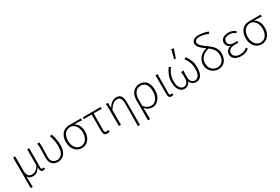

<svg xmlns="http://www.w3.org/2000/svg" viewBox="104 -2086 5249 3595"><g transform="rotate(-30 2728.5 -288.5)"><path d="M92 180V-480H136V-178Q136 -106 160.5 -67Q185 -28 242 -28Q261 -28 279.5 -31.5Q298 -35 317 -46.5Q336 -58 356 -80Q376 -102 397 -139V-480H441Q440 -374 439 -270.5Q438 -167 438 -64Q438 -45 446.5 -36Q455 -27 468 -27Q479 -27 496 -33L504 3Q496 7 486 9.5Q476 12 462 12Q427 12 413 -11.5Q399 -35 399 -89H396Q365 -37 327 -13Q289 11 245 11Q208 11 180 -0.5Q152 -12 132 -49Q132 -8 132 21.5Q132 51 132.5 76Q133 101 134 125.5Q135 150 137 180Z M785 12Q749 12 718 2Q687 -8 664.5 -29.5Q642 -51 629 -85.5Q616 -120 616 -169Q616 -217 618 -263.5Q620 -310 620 -358Q620 -387 619 -415Q618 -443 613 -480H657Q662 -454 662.5 -428.5Q663 -403 663 -372Q663 -348 662 -321.5Q661 -295 660 -268Q659 -241 658 -215.5Q657 -190 657 -169Q657 -129 667.5 -101.5Q678 -74 696 -57.5Q714 -41 737.5 -34Q761 -27 787 -27Q817 -27 843.5 -39.5Q870 -52 889.5 -77.5Q909 -103 920.5 -141.5Q932 -180 932 -233Q932 -293 923 -353Q914 -413 888 -480L932 -492Q956 -426 967 -362.5Q978 -299 978 -233Q978 -172 962.5 -126Q947 -80 921 -49.5Q895 -19 860 -3.5Q825 12 785 12Z M1300 12Q1258 12 1220.5 -4Q1183 -20 1154.5 -51.5Q1126 -83 1109 -129Q1092 -175 1092 -235Q1092 -299 1109.5 -345Q1127 -391 1156 -421Q1185 -451 1223 -465.5Q1261 -480 1302 -480H1558V-439Q1516 -442 1477.5 -444Q1439 -446 1397 -446V-442Q1447 -414 1475 -361Q1503 -308 1503 -232Q1503 -173 1487 -128Q1471 -83 1443 -51.5Q1415 -20 1378.5 -4Q1342 12 1300 12ZM1300 -27Q1334 -27 1363 -41.5Q1392 -56 1413 -83Q1434 -110 1446 -148.5Q1458 -187 1458 -234Q1458 -274 1447.5 -311.5Q1437 -349 1417 -378Q1397 -407 1368 -424Q1339 -441 1302 -441Q1268 -441 1238 -428Q1208 -415 1186 -389Q1164 -363 1151 -324.5Q1138 -286 1138 -235Q1138 -188 1150.5 -149.5Q1163 -111 1185 -84Q1207 -57 1236.5 -42Q1266 -27 1300 -27Z M1845 12Q1802 12 1785 -10.5Q1768 -33 1768 -82V-442H1596V-476L1663 -480H1985V-442H1812Q1810 -348 1810 -257.5Q1810 -167 1810 -76Q1810 -27 1851 -27Q1862 -27 1873.5 -29.5Q1885 -32 1895 -35L1903 1Q1893 5 1877.5 8.5Q1862 12 1845 12Z M2411 180Q2413 59 2413.5 -63Q2414 -185 2414 -302Q2414 -379 2392.5 -415.5Q2371 -452 2322 -452Q2298 -452 2277 -446Q2256 -440 2236 -425Q2216 -410 2194 -385Q2172 -360 2147 -322V0H2103V-358Q2103 -387 2102.5 -415Q2102 -443 2098 -480H2141L2145 -370H2148Q2189 -436 2232 -464Q2275 -492 2330 -492Q2396 -492 2425.5 -447Q2455 -402 2455 -308V180Z M2628 180V-255Q2628 -314 2644 -358.5Q2660 -403 2688 -432.5Q2716 -462 2752 -477Q2788 -492 2829 -492Q2927 -492 2976.5 -426Q3026 -360 3026 -247Q3026 -186 3009.5 -138Q2993 -90 2965 -56.5Q2937 -23 2901.5 -5.5Q2866 12 2829 12Q2785 12 2746.5 -4.5Q2708 -21 2670 -65Q2671 -30 2671.5 -0.5Q2672 29 2672 57.5Q2672 86 2672.5 115.5Q2673 145 2673 180ZM2826 -27Q2858 -27 2886 -43Q2914 -59 2935 -88Q2956 -117 2968 -157.5Q2980 -198 2980 -247Q2980 -291 2971.5 -329Q2963 -367 2944.5 -394.5Q2926 -422 2897 -437.5Q2868 -453 2827 -453Q2797 -453 2768.5 -440.5Q2740 -428 2718.5 -402.5Q2697 -377 2684 -338Q2671 -299 2671 -245V-108Q2712 -57 2750.5 -42Q2789 -27 2826 -27Z M3235 12Q3170 12 3170 -70V-480H3215Q3212 -270 3212 -64Q3212 -45 3220 -36Q3228 -27 3241 -27Q3252 -27 3270 -33L3277 3Q3269 7 3259 9.5Q3249 12 3235 12Z M3518 12Q3487 12 3459 -2Q3431 -16 3410 -44Q3389 -72 3377 -114.5Q3365 -157 3365 -215Q3365 -258 3372.5 -296Q3380 -334 3393 -367.5Q3406 -401 3423.5 -432Q3441 -463 3462 -492L3500 -470Q3478 -440 3461 -411.5Q3444 -383 3432 -352Q3420 -321 3414 -286Q3408 -251 3408 -208Q3408 -163 3417 -129.5Q3426 -96 3441.5 -73Q3457 -50 3477.5 -38.5Q3498 -27 3521 -27Q3540 -27 3558 -33.5Q3576 -40 3590 -56Q3604 -72 3613 -98.5Q3622 -125 3622 -165Q3622 -193 3621 -225.5Q3620 -258 3617 -295H3669Q3666 -258 3665 -225.5Q3664 -193 3664 -165Q3664 -125 3673 -98.5Q3682 -72 3696.5 -56Q3711 -40 3729.5 -33.5Q3748 -27 3766 -27Q3814 -27 3845.5 -72Q3877 -117 3877 -216Q3877 -257 3871.5 -290.5Q3866 -324 3855.5 -354Q3845 -384 3829 -412Q3813 -440 3791 -472L3830 -492Q3851 -462 3868 -432Q3885 -402 3897.5 -369Q3910 -336 3916.5 -299Q3923 -262 3923 -217Q3923 -158 3911.5 -114.5Q3900 -71 3880 -43Q3860 -15 3831.5 -1.5Q3803 12 3770 12Q3731 12 3697 -9Q3663 -30 3646 -73H3642Q3625 -30 3591.5 -9Q3558 12 3518 12ZM3623 -567 3671 -757 3722 -747 3656 -559Z M4248 12Q4210 12 4172.5 -3Q4135 -18 4105.5 -45.5Q4076 -73 4058 -113.5Q4040 -154 4040 -205Q4040 -251 4056 -290Q4072 -329 4099.5 -359.5Q4127 -390 4165 -411.5Q4203 -433 4248 -444Q4218 -465 4190.5 -486Q4163 -507 4141.5 -529.5Q4120 -552 4107.5 -576.5Q4095 -601 4095 -629Q4095 -649 4103.5 -667.5Q4112 -686 4130 -700Q4148 -714 4175.5 -722.5Q4203 -731 4242 -731Q4284 -731 4331.5 -722.5Q4379 -714 4445 -692L4432 -652Q4363 -677 4318.5 -685.5Q4274 -694 4240 -694Q4187 -694 4163.5 -674Q4140 -654 4140 -629Q4140 -606 4152 -585.5Q4164 -565 4184 -545.5Q4204 -526 4231.5 -506Q4259 -486 4289 -464Q4319 -442 4348 -418Q4377 -394 4399.5 -364.5Q4422 -335 4436 -299Q4450 -263 4450 -217Q4450 -166 4436.5 -123.5Q4423 -81 4397 -51Q4371 -21 4333.5 -4.5Q4296 12 4248 12ZM4248 -27Q4289 -27 4318.5 -41.5Q4348 -56 4367.5 -81.5Q4387 -107 4396 -141Q4405 -175 4405 -215Q4405 -250 4395 -279Q4385 -308 4368.5 -332.5Q4352 -357 4330 -378Q4308 -399 4283 -418Q4189 -398 4137 -342Q4085 -286 4085 -207Q4085 -166 4098.5 -133Q4112 -100 4135 -76.5Q4158 -53 4187 -40Q4216 -27 4248 -27Z M4745 12Q4658 12 4606.5 -27Q4555 -66 4555 -130Q4555 -157 4563.5 -177.5Q4572 -198 4586.5 -213Q4601 -228 4619.5 -238Q4638 -248 4658 -253V-257Q4620 -271 4600 -301Q4580 -331 4580 -368Q4580 -399 4593.5 -422Q4607 -445 4630.5 -460.5Q4654 -476 4684.5 -484Q4715 -492 4750 -492Q4794 -492 4830.5 -477.5Q4867 -463 4899 -438L4879 -406Q4848 -429 4817 -441.5Q4786 -454 4749 -454Q4724 -454 4701.5 -448.5Q4679 -443 4662.5 -432Q4646 -421 4636 -404Q4626 -387 4626 -364Q4626 -324 4657.5 -297Q4689 -270 4761 -270Q4775 -270 4786.5 -270.5Q4798 -271 4817 -273V-232Q4796 -234 4780 -234Q4764 -234 4747 -234Q4675 -234 4637.5 -207Q4600 -180 4600 -132Q4600 -83 4640 -54.5Q4680 -26 4750 -26Q4792 -26 4825 -38.5Q4858 -51 4896 -83L4918 -50Q4876 -16 4837 -2Q4798 12 4745 12Z M5187 12Q5145 12 5107.5 -4Q5070 -20 5041.5 -51.5Q5013 -83 4996 -129Q4979 -175 4979 -235Q4979 -299 4996.5 -345Q5014 -391 5043 -421Q5072 -451 5110 -465.5Q5148 -480 5189 -480H5445V-439Q5403 -442 5364.5 -444Q5326 -446 5284 -446V-442Q5334 -414 5362 -361Q5390 -308 5390 -232Q5390 -173 5374 -128Q5358 -83 5330 -51.5Q5302 -20 5265.5 -4Q5229 12 5187 12ZM5187 -27Q5221 -27 5250 -41.5Q5279 -56 5300 -83Q5321 -110 5333 -148.5Q5345 -187 5345 -234Q5345 -274 5334.5 -311.5Q5324 -349 5304 -378Q5284 -407 5255 -424Q5226 -441 5189 -441Q5155 -441 5125 -428Q5095 -415 5073 -389Q5051 -363 5038 -324.5Q5025 -286 5025 -235Q5025 -188 5037.5 -149.5Q5050 -111 5072 -84Q5094 -57 5123.5 -42Q5153 -27 5187 -27Z"/></g></svg>

Font: Giro Light
Style: Regular
Weight: 300
Designer: Paul D. Hunt
Foundry: Adobe Systems Incorporated
Version: Version 1.000;PS 1.0;hotconv 1.0.88;makeotf.lib2.5.647800